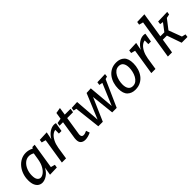

<svg xmlns="http://www.w3.org/2000/svg" viewBox="230 -1980 3197 3197"><g transform="rotate(-45 1828.5 -382.0)"><path d="M178 10Q140 10 107.5 -10.5Q75 -31 55.5 -75Q36 -119 36 -188Q36 -260 58.5 -324Q81 -388 121 -436.5Q161 -485 215 -513Q269 -541 333 -541Q364 -541 397 -533Q430 -525 464 -507L478 -530H532L460 -76L534 -56L525 -1L360 4L384 -139Q344 -64 287 -27Q230 10 178 10ZM216 -70Q250 -70 287.5 -98Q325 -126 356 -181.5Q387 -237 401 -321L420 -439Q375 -465 331 -465Q274 -465 230 -427.5Q186 -390 161 -329.5Q136 -269 136 -199Q136 -131 159 -100.5Q182 -70 216 -70Z M643 0 715 -454 642 -474 650 -527 820 -534 793 -398Q832 -467 887.5 -503.5Q943 -540 996 -540Q1019 -540 1037 -533L1010 -376H949L950 -462Q915 -459 879 -429.5Q843 -400 815 -345Q787 -290 774 -214L741 0Z M1323 -25Q1248 10 1189 10Q1139 10 1108.5 -16.5Q1078 -43 1078 -101Q1078 -117 1080 -136L1131 -461H1048L1057 -516L1143 -531L1162 -648L1262 -665L1241 -530H1378L1367 -461H1229L1179 -142Q1178 -138 1177.5 -131.5Q1177 -125 1177 -118Q1177 -90 1189 -78Q1201 -66 1223 -66Q1239 -66 1259 -72Q1279 -78 1301 -89Z M1499 2 1446 -463 1393 -473 1401 -527 1535 -534 1569 -85 1753 -528 1857 -533 1896 -79 2057 -461 1998 -473 2006 -527 2193 -534 2186 -481 2141 -468 1932 2H1826L1782 -405L1605 2Z M2460 -540Q2547 -540 2600.5 -489.5Q2654 -439 2654 -324Q2654 -262 2636.5 -202.5Q2619 -143 2583.5 -95Q2548 -47 2494 -18.5Q2440 10 2368 10Q2283 10 2229 -40.5Q2175 -91 2175 -206Q2175 -268 2192.5 -327.5Q2210 -387 2245.5 -435Q2281 -483 2334.5 -511.5Q2388 -540 2460 -540ZM2447 -467Q2402 -467 2369.5 -442Q2337 -417 2316 -377.5Q2295 -338 2285 -292.5Q2275 -247 2275 -207Q2275 -139 2301.5 -101Q2328 -63 2382 -63Q2426 -63 2458.5 -88Q2491 -113 2512 -152.5Q2533 -192 2543.5 -237.5Q2554 -283 2554 -324Q2554 -392 2527.5 -429.5Q2501 -467 2447 -467Z M2749 0 2821 -454 2748 -474 2756 -527 2926 -534 2899 -398Q2938 -467 2993.5 -503.5Q3049 -540 3102 -540Q3125 -540 3143 -533L3116 -376H3055L3056 -462Q3021 -459 2985 -429.5Q2949 -400 2921 -345Q2893 -290 2880 -214L2847 0Z M3139 0 3249 -694 3176 -714 3185 -768 3360 -774 3289 -327H3383L3487 -464L3429 -473L3437 -527L3657 -534L3649 -481L3582 -467L3454 -301L3540 -70L3608 -53L3600 0H3464L3374 -258H3278L3237 0Z"/></g></svg>

Font: Bitter Medium
Style: Italic
Weight: 500
Italic angle: -9°
Designer: Sol Matas, and Bitter project Authors
Foundry: Sol Matas
Version: Version 2.001